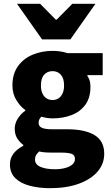

<svg xmlns="http://www.w3.org/2000/svg" viewBox="-20 -776 580 1004"><path d="M241 208Q184 208 136 195.5Q88 183 60 155.5Q32 128 32 84Q32 52 50 28Q68 4 102 -14V-18Q83 -32 70 -52.5Q57 -73 57 -103Q57 -130 72.5 -155Q88 -180 112 -197V-201Q86 -219 65.5 -252.5Q45 -286 45 -329Q45 -390 74.5 -430.5Q104 -471 152 -490.5Q200 -510 255 -510Q276 -510 296 -507Q316 -504 333 -498H517V-383H437V-379Q446 -366 449.5 -352.5Q453 -339 453 -322Q453 -265 426.5 -228.5Q400 -192 355 -174.5Q310 -157 255 -157Q242 -157 227.5 -159Q213 -161 196 -166Q189 -158 185.5 -151.5Q182 -145 182 -133Q182 -116 198.5 -108Q215 -100 254 -100H332Q424 -100 474.5 -69.5Q525 -39 525 28Q525 81 490 121.5Q455 162 391.5 185Q328 208 241 208ZM255 -253Q272 -253 285.5 -261.5Q299 -270 307 -287Q315 -304 315 -329Q315 -367 298 -385.5Q281 -404 255 -404Q228 -404 211 -385.5Q194 -367 194 -329Q194 -304 202 -287Q210 -270 223.5 -261.5Q237 -253 255 -253ZM267 109Q297 109 321 102.5Q345 96 358.5 84Q372 72 372 56Q372 34 353.5 28Q335 22 301 22H256Q228 22 212.5 20.5Q197 19 185 16Q174 26 168.5 35.5Q163 45 163 58Q163 84 191.5 96.5Q220 109 267 109ZM200 -570 69 -756H190L272 -673H276L358 -756H479L348 -570Z"/></svg>

Font: Source Sans 3 ExtraLight ExtraBold
Style: Regular
Weight: 800
Version: Version 3.052;hotconv 1.1.0;makeotfexe 2.6.0